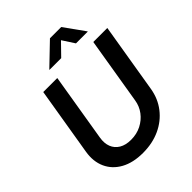

<svg xmlns="http://www.w3.org/2000/svg" viewBox="-259 -1091 1248 1248"><g transform="rotate(-45 365.0 -466.5)"><path d="M320.3 11.2Q229.5 11.2 167.2 -23.2Q105 -57.6 77.6 -118.2Q50.3 -178.7 63 -256.3L141.1 -727.5H270L192.4 -258.3Q184.6 -211.9 198.2 -177.2Q211.9 -142.6 244.4 -123.3Q276.9 -104 325.7 -104Q377.9 -104 420.2 -125.5Q462.4 -147 490 -183.6Q517.6 -220.2 524.9 -266.6L601.1 -727.5H730L650.4 -247.6Q637.7 -169.9 592.5 -111.6Q547.4 -53.2 477.5 -21Q407.7 11.2 320.3 11.2ZM379.4 -800.8H272V-802.7L418.9 -943.8H522.5L623.5 -802.7V-800.8H515.1L460.9 -884.3Z"/></g></svg>

Font: Inter 24pt SemiBold
Style: Italic
Weight: 600
Italic angle: -9.3988°
Designer: Rasmus Andersson
Foundry: rsms
Version: Version 4.001;git-66647c0bb